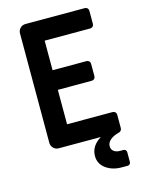

<svg xmlns="http://www.w3.org/2000/svg" viewBox="-133 -794 808 1067"><g transform="rotate(-15 271.5 -261.0)"><path d="M304 94Q304 36 363 0H121Q103 0 90.5 -12.5Q78 -25 78 -43V-672Q78 -690 90.5 -702.5Q103 -715 121 -715H462Q471 -715 477 -709Q483 -703 483 -694V-619Q483 -610 477 -604Q471 -598 462 -598H200V-428H395Q404 -428 410 -422Q416 -416 416 -407V-336Q416 -327 410 -321Q404 -315 395 -315H200V-117H462Q471 -117 477 -111Q483 -105 483 -96V-19Q483 -11 477.5 -4.5Q472 2 463 3Q433 11 415 26.5Q397 42 397 63Q397 81 410.5 91.5Q424 102 445 102H466Q473 102 478 107Q483 112 483 119V176Q483 183 478 188Q473 193 466 193H431Q378 193 341 166Q304 139 304 94Z"/></g></svg>

Font: Miriam Libre
Style: Bold
Weight: 700
Designer: Michal Sahar
Foundry: Hagilda
Version: Version 1.001